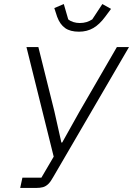

<svg xmlns="http://www.w3.org/2000/svg" viewBox="-20 -931 659 951"><path d="M80 0 91 -51H185L246 -155L111 -698H170L249 -381L284 -225H288L373 -377L559 -698H619L243 -53Q231 -31 219 -19.5Q207 -8 193 -4Q179 0 157 0ZM371 -774Q328 -774 302.5 -792Q277 -810 263 -848L249 -891L296 -911L318 -835Q329 -826 344 -821.5Q359 -817 375 -817Q393 -817 408 -821.5Q423 -826 437 -835L487 -911L530 -887L501 -848Q473 -810 442 -792Q411 -774 371 -774Z"/></svg>

Font: IBM Plex Sans Light
Style: Italic
Weight: 300
Italic angle: -11.31°
Designer: Mike Abbink, Paul van der Laan, Pieter van Rosmalen
Foundry: Bold Monday
Version: Version 3.201